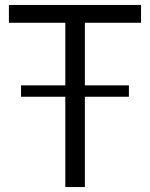

<svg xmlns="http://www.w3.org/2000/svg" viewBox="-20 -756 606 776"><path d="M323 -664V-411H501V-365H323V0H244V-365H65V-411H244V-664H16V-736H550V-664Z"/></svg>

Font: Exo
Style: Regular
Weight: 400
Designer: Natanael Gama
Foundry: Natanael Gama
Version: Version 1.500; ttfautohint (v1.6)